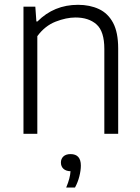

<svg xmlns="http://www.w3.org/2000/svg" viewBox="-20 -570 597 818"><path d="M80 0V-541.5H130.5L135 -478.5H139.5Q210 -549.5 312.5 -549.5Q362.5 -549.5 401.2 -531.5Q440 -513.5 461.8 -472.8Q483.5 -432 483.5 -363.5V0H424.5V-361.5Q424.5 -436.5 391.2 -466Q358 -495.5 301.5 -495.5Q262.5 -495.5 217 -477.8Q171.5 -460 139 -416V0ZM262 229Q271 207.5 275.2 191Q279.5 174.5 280.5 159.5Q261 159 250.2 149Q239.5 139 239.5 122.5Q239.5 106.5 250.2 96.5Q261 86.5 280.5 86.5Q324.5 86.5 324.5 135.5Q324.5 155.5 318.2 180.8Q312 206 299.5 229Z"/></svg>

Font: Encode Sans Lt
Style: Regular
Weight: 300
Designer: Multiple Designers
Foundry: Impallari Type
Version: Version 3.002; ttfautohint (v1.8.3) -l 8 -r 50 -G 200 -x 14 